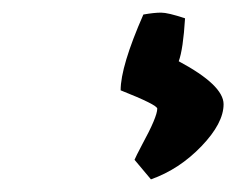

<svg xmlns="http://www.w3.org/2000/svg" viewBox="-20 -71 374 304"><path d="M229 101Q229 95 171 72Q171 34 207 -48Q224 -51 235 -51Q246 -51 273 -42Q270 7 263 26Q334 64 334 94Q334 124 299 160.5Q264 197 219 213L193 182Q195 177 205 158Q229 114 229 101Z"/></svg>

Font: Inika
Style: Bold
Weight: 700
Version: Version 1.001